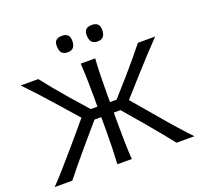

<svg xmlns="http://www.w3.org/2000/svg" viewBox="-154 -1104 1339 1278"><g transform="rotate(-20 516.0 -465.0)"><path d="M355 -878.9Q355 -905.3 368.7 -917.5Q382.3 -929.7 410.6 -929.7Q464.4 -929.7 464.4 -876.5Q464.4 -843.8 450.9 -828.4Q437.5 -813 409.7 -813Q381.8 -813 368.4 -828.9Q355 -844.7 355 -878.9ZM566.9 -878.9Q566.9 -905.3 580.6 -917.5Q594.2 -929.7 622.6 -929.7Q676.3 -929.7 676.3 -876.5Q676.3 -843.8 662.8 -828.4Q649.4 -813 621.6 -813Q593.8 -813 580.3 -828.9Q566.9 -844.7 566.9 -878.9ZM683.6 -375 803.2 -234.9Q943.4 -68.4 1011.2 0H884.3Q827.6 -73.2 732.9 -185.1L607.9 -331.5H560.5V-235.4Q560.5 -100.6 567.4 0H465.3Q471.7 -114.3 471.7 -235.4V-331.5H423.8L301.3 -188.5Q203.1 -72.8 146 0H21Q83 -62.5 230.5 -235.8L346.7 -373L240.2 -494.1Q114.3 -636.7 40 -712.9H164.1Q228.5 -629.9 316.4 -528.3L424.3 -405.8H471.7V-474.6Q471.7 -597.2 465.3 -712.9H567.4Q560.5 -610.8 560.5 -474.6V-405.8H607.4L715.8 -528.3Q809.6 -636.2 870.1 -712.9H992.2Q907.2 -625.5 789.6 -493.7Z"/></g></svg>

Font: Commissioner Flair
Style: Regular
Weight: 400
Designer: Kostas Bartsokas
Foundry: Kostas Bartsokas
Version: Version 1.000